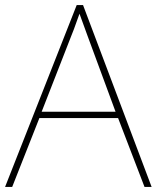

<svg xmlns="http://www.w3.org/2000/svg" viewBox="-20 -736 617 756"><path d="M445 -271H135L28 0H0L282 -716H307L577 0H549ZM325 -594 293 -682 271 -621 260 -593 144 -296H435Z"/></svg>

Font: Noto Sans UI Thin
Style: Regular
Weight: 250
Designer: Monotype Design Team
Foundry: Monotype Imaging Inc.
Version: Version 1.001